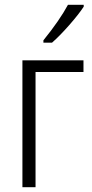

<svg xmlns="http://www.w3.org/2000/svg" viewBox="-20 -785 387 805"><path d="M330 -483H129V0H74V-532H330ZM331 -757Q310 -725 270.5 -680Q231 -635 198 -606H162V-616Q230 -700 265 -765H331Z"/></svg>

Font: Noto Sans Display Light Narrow
Style: Regular
Weight: 300
Width: 4
Designer: Monotype Design team
Foundry: Monotype Imaging Inc.
Version: Version 1.000